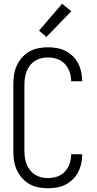

<svg xmlns="http://www.w3.org/2000/svg" viewBox="-20 -995 515 1023"><path d="M235 8Q209 8 183.5 3Q158 -2 135.5 -15Q113 -28 96 -48Q79 -68 68.5 -91.5Q58 -115 54.5 -140.5Q51 -166 51 -192V-543Q51 -569 54.5 -594.5Q58 -620 68.5 -643.5Q79 -667 96 -687Q113 -707 135.5 -720Q158 -733 183.5 -738Q209 -743 235 -743Q259 -743 283 -739Q307 -735 328.5 -724Q350 -713 367.5 -696Q385 -679 396 -658Q407 -637 412.5 -613Q418 -589 418 -565V-562H359V-564Q359 -589 350.5 -613Q342 -637 325 -655Q308 -673 284 -681Q260 -689 235 -689Q217 -689 199 -684.5Q181 -680 165.5 -670Q150 -660 139 -645.5Q128 -631 121.5 -614Q115 -597 112.5 -579Q110 -561 110 -543V-192Q110 -174 112.5 -156Q115 -138 121.5 -121Q128 -104 139 -89.5Q150 -75 165.5 -65Q181 -55 199 -50.5Q217 -46 235 -46Q260 -46 284 -54Q308 -62 325 -80Q342 -98 350.5 -122Q359 -146 359 -171V-173H418V-170Q418 -146 412.5 -122Q407 -98 396 -77Q385 -56 367.5 -39Q350 -22 328.5 -11Q307 0 283 4Q259 8 235 8ZM227 -798 188 -832 311 -975 360 -935Z"/></svg>

Font: Iosevka QP Light
Style: Regular
Weight: 300
Designer: Belleve Invis
Foundry: Belleve Invis
Version: Version 20.0.0; ttfautohint (v1.8.4)